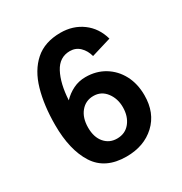

<svg xmlns="http://www.w3.org/2000/svg" viewBox="-134 -639 709 747"><g transform="rotate(-30 220.0 -265.0)"><path d="M402 -164Q402 -216 381 -255.5Q360 -295 323 -317.5Q286 -340 238 -340Q208 -340 182.5 -327.5Q157 -315 137 -294Q141 -367 165 -412.5Q189 -458 236 -458Q262 -458 280 -440.5Q298 -423 305 -396L394 -423Q379 -477 337.5 -507.5Q296 -538 240 -538Q169 -538 125.5 -499.5Q82 -461 62.5 -393Q43 -325 43 -237Q43 -125 85.5 -58.5Q128 8 223 8Q302 8 352 -38.5Q402 -85 402 -164ZM306 -166Q306 -125 284.5 -98Q263 -71 226 -71Q192 -71 170.5 -96Q149 -121 149 -164Q149 -208 171 -234.5Q193 -261 228 -261Q263 -261 284.5 -233Q306 -205 306 -166Z"/></g></svg>

Font: Lisu Bosa SemiBold
Style: Regular
Weight: 600
Designer: David Morse, Annie Olsen, Victor Gaultney, Frank Grießhammer (Latin)
Foundry: SIL International
Version: Version 2.000